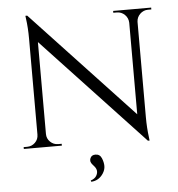

<svg xmlns="http://www.w3.org/2000/svg" viewBox="-60 -772 962 1036"><g transform="rotate(-5 420.5 -253.5)"><path d="M778 -690Q753 -690 735 -672.5Q717 -655 716 -630V-114Q716 -56 723 -4L725 14H716L171 -568V-70Q171 -45 189 -27.5Q207 -10 232 -10H251V0H45V-10H64Q89 -10 107 -27.5Q125 -45 125 -71V-590Q125 -651 118 -699L116 -715H126L671 -133V-629Q670 -655 652 -672.5Q634 -690 609 -690H590V-700H796V-690ZM399 81Q406 64 427 64Q451 64 460.5 86.5Q470 109 470 129.5Q470 150 457 170Q433 206 392 208L390 201Q412 194 421 179Q437 152 417 128Q415 126 411.5 121.5Q408 117 405.5 114.5Q403 112 400.5 107.5Q398 103 397 99Q395 90 399 81Z"/></g></svg>

Font: Cinzel Decorative
Style: Regular
Weight: 400
Designer: Natanael Gama
Version: Version 1.002;PS 001.002;hotconv 1.0.56;makeotf.lib2.0.21325